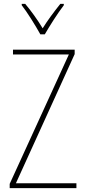

<svg xmlns="http://www.w3.org/2000/svg" viewBox="-20 -970 440 990"><path d="M188 -793H211C237 -838 277 -901 309 -943V-950H291C256 -906 226 -866 200 -824C175 -866 139 -916 110 -950H92V-943C119 -909 162 -840 188 -793ZM374 0V-25H62L365 -691V-714H47V-689H335L30 -22V0Z"/></svg>

Font: Noto Sans Malayalam Condensed Thin
Style: Regular
Weight: 100
Width: 3
Designer: Jelle Bosma - Monotype Design Team
Foundry: Monotype Imaging Inc.
Version: Version 2.104